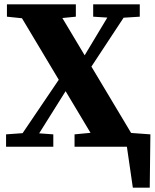

<svg xmlns="http://www.w3.org/2000/svg" viewBox="-20 -677 714 886"><path d="M509 0V-69L674 -57L671 189H593L558 -52L626 0ZM8 0V-57L105 -64H129L226 -57V0ZM42 0 281 -353 337 -324H320L292 -271L122 0ZM324 0V-57L460 -70H516L657 -57V0ZM377 -332 324 -366H341L369 -419L512 -657H591ZM436 0 43 -657H230L623 0ZM12 -600V-657H330V-600L198 -587H137ZM410 -600V-657H625V-600L530 -594H504Z"/></svg>

Font: Source Serif 4 18pt
Style: Bold
Weight: 700
Designer: Frank Grießhammer
Foundry: Adobe Systems Incorporated
Version: Version 4.004;hotconv 1.0.116;makeotfexe 2.5.65601